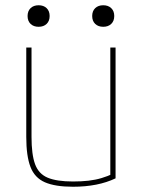

<svg xmlns="http://www.w3.org/2000/svg" viewBox="-20 -701 540 731"><path d="M258 10Q190 10 151 -7Q112 -24 96 -65.5Q80 -107 80 -180V-520H100V-180Q100 -113 113.5 -76Q127 -39 161.5 -24.5Q196 -10 258 -10Q290 -10 316.5 -13Q343 -16 366.5 -23Q390 -30 411 -40L400 -26V-520H420V-22Q353 10 258 10ZM127 -599Q108 -599 96.5 -610Q85 -621 85 -640Q85 -659 96.5 -670Q108 -681 127 -681Q146 -681 157.5 -670Q169 -659 169 -640Q169 -621 157.5 -610Q146 -599 127 -599ZM373 -599Q354 -599 342.5 -610Q331 -621 331 -640Q331 -659 342.5 -670Q354 -681 373 -681Q392 -681 403.5 -670Q415 -659 415 -640Q415 -621 403.5 -610Q392 -599 373 -599Z"/></svg>

Font: M PLUS 1 Code Thin
Style: Regular
Weight: 250
Designer: Coji Morishita
Foundry: UNDERFOREST DESIGN
Version: Version 1.002